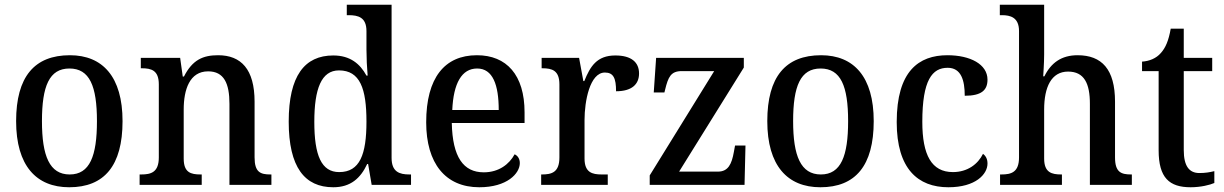

<svg xmlns="http://www.w3.org/2000/svg" viewBox="-20 -780 5163 810"><path d="M272 10C420 10 497 -81 497 -269C497 -456 413 -547 275 -547C125 -547 48 -456 48 -269C48 -81 133 10 272 10ZM274 -44C189 -44 157 -122 157 -269C157 -417 188 -491 273 -491C358 -491 389 -417 389 -269C389 -122 359 -44 274 -44Z M569 0H831V-44H826C785 -44 755 -52 755 -111V-318C755 -402 780 -479 858 -479C925 -479 948 -428 948 -342V0H1125V-44H1121C1079 -44 1054 -53 1054 -116V-351C1054 -488 997 -547 900 -547C837 -547 792 -528 756 -457H751L740 -536H574V-492H578C619 -492 650 -483 650 -424V-116C650 -53 617 -44 576 -44H569Z M1386 10C1459 10 1501 -28 1529 -88H1533L1548 0H1714V-44H1707C1665 -44 1632 -55 1632 -114V-760H1443V-716H1451C1491 -716 1526 -707 1526 -649V-571C1526 -537 1528 -494 1531 -461H1526C1499 -511 1457 -546 1386 -546C1265 -546 1198 -460 1198 -267C1198 -75 1265 10 1386 10ZM1411 -54C1336 -54 1306 -124 1306 -266C1306 -406 1336 -483 1410 -483C1499 -483 1526 -406 1526 -267C1526 -128 1498 -54 1411 -54Z M2002 10C2119 10 2173 -48 2173 -92C2173 -111 2163 -124 2151 -129C2129 -88 2085 -53 2021 -53C1935 -53 1889 -117 1886 -261H2193V-306C2193 -464 2117 -547 1992 -547C1856 -547 1778 -452 1778 -264C1778 -91 1859 10 2002 10ZM2084 -316H1888C1893 -429 1928 -491 1993 -491C2059 -491 2084 -422 2084 -316Z M2263 0H2544V-44H2518C2479 -44 2446 -52 2446 -111V-274C2446 -352 2468 -474 2532 -474C2568 -474 2579 -450 2579 -395C2645 -395 2676 -424 2676 -470C2676 -517 2644 -546 2576 -546C2498 -546 2470 -500 2445 -438H2441L2423 -536H2265V-492H2268C2309 -492 2340 -483 2340 -424V-116C2340 -53 2308 -44 2266 -44H2263Z M2721 0H3121L3125 -166H3081L3076 -139C3067 -88 3052 -56 3009 -56H2845L3118 -495V-536H2748L2738 -390H2783L2786 -402C2799 -455 2810 -480 2856 -480H2993L2721 -40Z M3441 10C3589 10 3666 -81 3666 -269C3666 -456 3582 -547 3444 -547C3294 -547 3217 -456 3217 -269C3217 -81 3302 10 3441 10ZM3443 -44C3358 -44 3326 -122 3326 -269C3326 -417 3357 -491 3442 -491C3527 -491 3558 -417 3558 -269C3558 -122 3528 -44 3443 -44Z M3981 10C4096 10 4146 -45 4146 -90C4146 -109 4139 -122 4127 -131C4106 -88 4062 -54 4000 -54C3910 -54 3871 -126 3871 -266C3871 -443 3913 -494 3978 -494C4035 -494 4050 -441 4050 -376C4120 -376 4146 -399 4146 -444C4146 -509 4073 -547 3977 -547C3856 -547 3763 -480 3763 -265C3763 -67 3853 10 3981 10Z M4199 0H4460V-44H4457C4417 -44 4385 -52 4385 -111V-318C4385 -412 4415 -478 4486 -478C4554 -478 4578 -428 4578 -342V0H4755V-44H4752C4710 -44 4684 -53 4684 -116V-351C4684 -488 4628 -547 4526 -547C4458 -547 4414 -515 4386 -458H4381C4381 -462 4385 -512 4385 -550V-760H4198V-716H4207C4242 -716 4279 -707 4279 -649V-116C4279 -53 4246 -44 4205 -44H4199Z M5003 10C5046 10 5085 0 5103 -8V-58C5083 -53 5064 -50 5040 -50C4997 -50 4974 -79 4974 -147V-480H5094V-536H4974V-659H4919C4910 -608 4897 -578 4877 -556C4858 -534 4829 -522 4798 -520V-480H4868V-146C4868 -30 4913 10 5003 10Z"/></svg>

Font: Noto Serif Armenian SemiCondensed Medium
Style: Regular
Weight: 500
Width: 4
Designer: Monotype Design Team
Foundry: Monotype Imaging Inc.
Version: Version 2.008